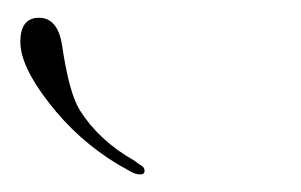

<svg xmlns="http://www.w3.org/2000/svg" viewBox="-20 -581 339 216"><path d="M49.8 -530.3Q57.6 -476.6 69.8 -457Q91.3 -422.9 130.9 -400.4Q136.7 -396 139.6 -394.3Q142.6 -392.6 142.6 -388.7Q142.6 -384.8 137.7 -384.8Q132.8 -384.8 127.4 -387.7L112.8 -396Q67.4 -423.3 34.7 -465.8Q2.9 -506.8 2.9 -533.9Q2.9 -561 23.9 -561Q44.9 -561 49.8 -530.3Z"/></svg>

Font: Pinyon Script
Style: Regular
Weight: 400
Designer: Nicole Fally
Foundry: Nicole Fally
Version: Version 1.005